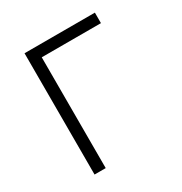

<svg xmlns="http://www.w3.org/2000/svg" viewBox="-131 -628 689 727"><g transform="rotate(-30 213.0 -265.0)"><path d="M383.8 -484.4H125V0H76.2V-530.3H383.8Z"/></g></svg>

Font: Pretendard Std ExtraLight
Style: Regular
Weight: 200
Designer: Base glyphs from Inter by Rasmus Andersson; Hangeul glyphs from Noto Sans CJK(Source Han Sans) by Jang Soo-young and Kan
Foundry: Kil Hyung-jin
Version: Version 1.309